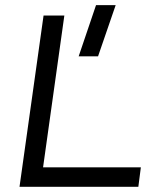

<svg xmlns="http://www.w3.org/2000/svg" viewBox="-20 -720 610 740"><path d="M228 -660.2 146 -75.2H522.9L513.2 0H55.2L147.9 -660.2ZM283.2 -502.9 350.1 -700.2H425.8L357.9 -502.9Z"/></svg>

Font: Human Sans
Style: Italic
Weight: 400
Italic angle: -8°
Designer: Tim Radville
Foundry: Continuum
Version: Version 1.000;FEAKit 1.0